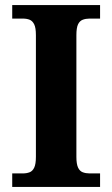

<svg xmlns="http://www.w3.org/2000/svg" viewBox="-20 -734 441 754"><path d="M28 0V-53H70Q84.6 -53 96.3 -57.5Q108 -62 114.5 -76Q121 -90 121 -118V-596Q121 -624.9 114.3 -638.4Q107.6 -652 96.3 -656.5Q85 -661 70 -661H28V-714H373V-661H331Q317.1 -661 305 -656.5Q293 -652 286.5 -638.5Q280 -624.9 280 -596V-118Q280 -90 286.5 -76Q293 -62 305 -57.5Q317.1 -53 331 -53H373V0Z"/></svg>

Font: Noto Serif Armenian
Style: Regular
Weight: 400
Designer: Monotype Design Team
Foundry: Monotype Imaging Inc.
Version: Version 2.007